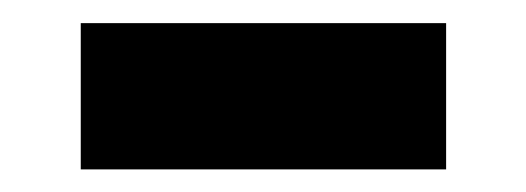

<svg xmlns="http://www.w3.org/2000/svg" viewBox="-20 -386 466 170"><path d="M51.5 -236V-365.5Q95.5 -365.5 136.5 -365.5Q177.5 -365.5 213 -365.5Q249 -365.5 290.2 -365.5Q331.5 -365.5 375 -365.5V-236Q331.5 -236 290.2 -236Q249 -236 213 -236Q177.5 -236 136.5 -236Q95.5 -236 51.5 -236Z"/></svg>

Font: Commissioner Thin
Style: Bold
Weight: 700
Version: Version 1.001;gftools[0.9.23]